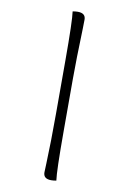

<svg xmlns="http://www.w3.org/2000/svg" viewBox="-105 -798 744 1109"><g transform="rotate(10 267.5 -243.5)"><path d="M237 -136V-444Q237 -680 229 -733Q245 -736 259 -736Q305 -736 305 -698Q305 -694 304 -644Q298 -463 298 -351V-43Q298 193 306 246Q290 249 276 249Q230 249 230 211Q230 207 232 158Q237 34 237 -136Z"/></g></svg>

Font: Overlock Mod
Style: Regular
Weight: 400
Designer: Dario Muhafara
Foundry: Dario Manuel Muhafara
Version: Version 1.001